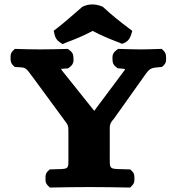

<svg xmlns="http://www.w3.org/2000/svg" viewBox="-20 -833 780 855"><path d="M468.8 -249.7C468.8 -275.6 467.8 -282.3 486.9 -303.8L620.2 -491.3C646.9 -530.3 651.6 -530.9 692.3 -534.2L701.3 -534.9L707.8 -540.9C721.9 -553.9 720 -568.3 719.5 -578C719.1 -585.8 719.5 -596.8 707.8 -607.7L700.1 -615.3L689.2 -615C659.3 -614 629.4 -613 607.1 -613C584.7 -613 550.3 -614 516.8 -615L506 -615.3L496.2 -607.7C478.6 -594 480.7 -579.2 481 -569.1C481.4 -560.2 480.4 -547.6 496.2 -535.3L504.7 -528.7L514.4 -528.1C524.1 -527.4 531 -526.7 537.4 -525.4C536.8 -524.2 535.3 -521.6 533.8 -519.1L399.6 -339.4L257.1 -517.6C255.1 -520.7 253.6 -523.1 251.7 -526.3C257.2 -526.9 264.6 -527.6 273.4 -528L283.2 -528.5L291.9 -535.3C310.1 -549.4 307.7 -565 307 -575.5C306.5 -584 307.1 -595.9 291.9 -607.7L282.1 -615.3L271.4 -615C235.4 -614 197.7 -613 158.1 -613C119.5 -613 86.9 -614 56.9 -615L46.1 -615.3L38.4 -607.7C26.2 -596.4 27.2 -584.9 27.1 -577.2C26.9 -567.3 25.8 -553.5 39.4 -540.9L46 -534.8L55.3 -534.2C93.6 -531.6 91.8 -536.8 126.3 -488.9L267.4 -296.8C284.3 -274.3 284.6 -273.2 284.6 -242.3V-136.1C284.6 -74.2 289.4 -81.5 211.1 -78.9L201.3 -78.5L194.4 -72.1C181.7 -60.4 182.7 -48 182.6 -39.5C182.5 -30.5 181.2 -17.5 194.4 -5.3L201.9 2.2L212.6 2C261.6 1 321.8 0 377.3 0C432.2 0 496.4 1 548.6 2L559.2 2.2L566.8 -5.3C580.4 -17.9 578.8 -31.6 578.5 -41C578.3 -49.2 579 -60.8 566.8 -72.1L559.8 -78.5L550 -78.9C464.1 -81.5 468.8 -74 468.8 -136.1ZM437.7 -803 431.6 -805.4C406.7 -815.1 377.4 -817 350.5 -804.4L346.4 -802.6L343.3 -799.8C303.6 -766.1 266.7 -732.2 232 -705.9L219.2 -696.2L222.7 -680.6C224 -674.5 226.2 -667.3 230.8 -660.3C235 -653.8 240.9 -648.4 247.2 -644.2L258.7 -636.5L271.3 -642.2C312 -657.4 348.5 -671.9 392.6 -695.3C431.2 -674.5 471.9 -658 513.6 -642.3L523.6 -637.7L533.7 -641.9C553.2 -650.1 560.6 -667.7 564 -678.6L569.1 -695.4L555.1 -706C520.5 -731.9 478.7 -764.8 442 -799Z"/></svg>

Font: Linux Libertine Mono O 
Style: Mono Bold
Weight: 400
Designer: Philipp H. Poll
Foundry: Philipp H. Poll
Version: Version 5.1.7